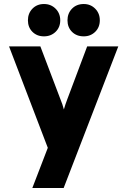

<svg xmlns="http://www.w3.org/2000/svg" viewBox="-20 -742 634 956"><path d="M141 194 218 -6 25 -511H181L282 -245Q286 -236 290.5 -222.5Q295 -209 298 -197Q301 -209 305.8 -222.2Q310.5 -235.5 314 -245L414 -511H569L297 194ZM397 -561Q361 -561 338.5 -583.5Q316 -606 316 -641Q316 -675.5 338.5 -698.8Q361 -722 397 -722Q431 -722 454 -698.8Q477 -675.5 477 -641Q477 -606 454 -583.5Q431 -561 397 -561ZM199 -561Q164 -561 141.5 -583.5Q119 -606 119 -641Q119 -675.5 141.5 -698.8Q164 -722 199 -722Q233.5 -722 256.8 -698.8Q280 -675.5 280 -641Q280 -606 256.8 -583.5Q233.5 -561 199 -561Z"/></svg>

Font: Overpass Black
Style: Regular
Weight: 900
Designer: Delve Withrington, Dave Bailey, Thomas Jockin
Foundry: Delve Fonts LLC
Version: Version 4.000; ttfautohint (v1.8.3)